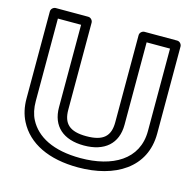

<svg xmlns="http://www.w3.org/2000/svg" viewBox="-111 -850 1016 999"><g transform="rotate(15 397.5 -350.5)"><path d="M394 -15C246 -15 155 -65 114 -144C100 -171 93 -204 93 -242V-686H218V-242C218 -140 283 -83 394 -83C505 -83 571 -140 571 -242V-686H697V-242C697 -87 565 -15 394 -15ZM747 -242V-711C747 -722 737 -736 722 -736H546C535 -736 521 -726 521 -711V-242C521 -168 486 -133 394 -133C303 -133 268 -168 268 -242V-711C268 -722 258 -736 243 -736H68C57 -736 43 -726 43 -711V-242C43 -197 52 -157 70 -122C122 -20 236 35 394 35C592 35 747 -56 747 -242Z"/></g></svg>

Font: Asimov
Style: XWidOu
Weight: 500
Designer: Google
Version: Version 2.000980; 2014